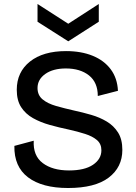

<svg xmlns="http://www.w3.org/2000/svg" viewBox="-20 -929 683 962"><path d="M321 13Q191 13 120.5 -40.5Q50 -94 52 -198L149 -224Q145 -149 194 -112Q243 -75 326 -75Q404 -75 446 -103.5Q488 -132 488 -176Q488 -208 466 -227Q444 -246 406.5 -258Q369 -270 324 -280Q276 -290 229.5 -303Q183 -316 145.5 -337Q108 -358 86 -392Q64 -426 64 -479Q64 -568 130 -620.5Q196 -673 311 -673Q387 -673 444.5 -649.5Q502 -626 535 -581.5Q568 -537 571 -474L470 -448Q470 -516 426 -551Q382 -586 310 -586Q246 -586 207 -558.5Q168 -531 168 -488Q168 -452 193.5 -431Q219 -410 261 -398Q303 -386 352 -375Q394 -366 437 -353.5Q480 -341 515 -320Q550 -299 571.5 -265Q593 -231 593 -178Q593 -91 524.5 -39Q456 13 321 13ZM168 -909 322 -810 475 -909V-820L322 -722L168 -820Z"/></svg>

Font: Bricolage Grotesque 12pt Medium
Style: Regular
Weight: 500
Designer: Mathieu Triay
Foundry: Atelier Triay
Version: Version 1.001; ttfautohint (v1.8.4.7-5d5b);gftools[0.9.33.de